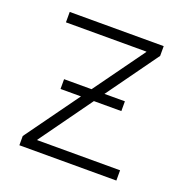

<svg xmlns="http://www.w3.org/2000/svg" viewBox="-101 -613 675 704"><g transform="rotate(20 237.0 -261.0)"><path d="M47.9 0V-36.1L368.2 -480.5V-481.9H54.2V-522.5H420.9V-484.4L103 -42V-40H426.3V0ZM119.1 -245.6V-283.7H356.4V-245.6Z"/></g></svg>

Font: Inter 28pt ExtraLight
Style: Regular
Weight: 250
Designer: Rasmus Andersson
Foundry: rsms
Version: Version 4.001;git-66647c0bb